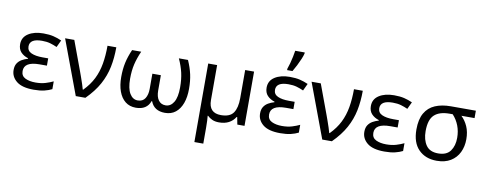

<svg xmlns="http://www.w3.org/2000/svg" viewBox="-79 -1217 4723 1868"><g transform="rotate(10 2282.5 -282.5)"><path d="M355 -315V-243H282Q131 -243 131 -151Q131 -102 172 -82Q213 -62 273 -62Q329 -62 371.5 -75Q414 -88 447 -104V-27Q416 -11 373 -0.5Q330 10 268 10Q153 10 98 -34.5Q43 -79 43 -146Q43 -186 59.5 -211.5Q76 -237 103 -252.5Q130 -268 162 -277V-282Q117 -296 89.5 -325.5Q62 -355 62 -404Q62 -472 119.5 -509Q177 -546 268 -546Q326 -546 367.5 -536Q409 -526 449 -508L416 -438Q383 -453 348.5 -463Q314 -473 267 -473Q146 -473 146 -397Q146 -353 187.5 -334Q229 -315 299 -315Z M483 -536H574L681 -247Q690 -223 701.5 -190Q713 -157 723.5 -125.5Q734 -94 739 -74H743Q805 -137 839.5 -206.5Q874 -276 888 -357.5Q902 -439 902 -536H989Q989 -431 970.5 -340.5Q952 -250 906.5 -166.5Q861 -83 778 0H683Z M1697 -536Q1728 -466 1742 -402Q1756 -338 1756 -260Q1756 -179 1734 -118.5Q1712 -58 1669.5 -24Q1627 10 1565 10Q1457 10 1423 -80H1418Q1386 10 1277 10Q1215 10 1172.5 -24Q1130 -58 1108 -118.5Q1086 -179 1086 -260Q1086 -338 1100 -402Q1114 -466 1145 -536H1235Q1204 -466 1189 -402.5Q1174 -339 1174 -259Q1174 -162 1204 -112.5Q1234 -63 1283 -63Q1333 -63 1356 -100Q1379 -137 1379 -193V-344H1463V-193Q1463 -131 1488 -97Q1513 -63 1558 -63Q1608 -63 1638 -112.5Q1668 -162 1668 -259Q1668 -339 1653.5 -402.5Q1639 -466 1607 -536Z M2350 -536V0H2279L2265 -72H2260Q2235 -32 2195 -11Q2155 10 2099 10Q2060 10 2032 -2.5Q2004 -15 1984 -35H1980Q1982 -17 1983.5 13Q1985 43 1985 84V240H1897V-536H1985V-190Q1985 -63 2105 -63Q2194 -63 2228 -113Q2262 -163 2262 -257V-536Z M2790 -315V-243H2717Q2566 -243 2566 -151Q2566 -102 2607 -82Q2648 -62 2708 -62Q2764 -62 2806.5 -75Q2849 -88 2882 -104V-27Q2851 -11 2808 -0.5Q2765 10 2703 10Q2588 10 2533 -34.5Q2478 -79 2478 -146Q2478 -186 2494.5 -211.5Q2511 -237 2538 -252.5Q2565 -268 2597 -277V-282Q2552 -296 2524.5 -325.5Q2497 -355 2497 -404Q2497 -472 2554.5 -509Q2612 -546 2703 -546Q2761 -546 2802.5 -536Q2844 -526 2884 -508L2851 -438Q2818 -453 2783.5 -463Q2749 -473 2702 -473Q2581 -473 2581 -397Q2581 -353 2622.5 -334Q2664 -315 2734 -315ZM2664 -606V-620Q2673 -644 2682 -677Q2691 -710 2698 -744Q2705 -778 2709 -805H2803V-794Q2798 -772 2784 -738.5Q2770 -705 2752 -669.5Q2734 -634 2717 -606Z M2918 -536H3009L3116 -247Q3125 -223 3136.5 -190Q3148 -157 3158.5 -125.5Q3169 -94 3174 -74H3178Q3240 -137 3274.5 -206.5Q3309 -276 3323 -357.5Q3337 -439 3337 -536H3424Q3424 -431 3405.5 -340.5Q3387 -250 3341.5 -166.5Q3296 -83 3213 0H3118Z M3820 -315V-243H3747Q3596 -243 3596 -151Q3596 -102 3637 -82Q3678 -62 3738 -62Q3794 -62 3836.5 -75Q3879 -88 3912 -104V-27Q3881 -11 3838 -0.5Q3795 10 3733 10Q3618 10 3563 -34.5Q3508 -79 3508 -146Q3508 -186 3524.5 -211.5Q3541 -237 3568 -252.5Q3595 -268 3627 -277V-282Q3582 -296 3554.5 -325.5Q3527 -355 3527 -404Q3527 -472 3584.5 -509Q3642 -546 3733 -546Q3791 -546 3832.5 -536Q3874 -526 3914 -508L3881 -438Q3848 -453 3813.5 -463Q3779 -473 3732 -473Q3611 -473 3611 -397Q3611 -353 3652.5 -334Q3694 -315 3764 -315Z M4498 -246Q4498 -174 4470 -116Q4442 -58 4386.5 -24Q4331 10 4249 10Q4138 10 4070.5 -58Q4003 -126 4003 -256Q4003 -357 4038.5 -418.5Q4074 -480 4139.5 -508Q4205 -536 4294 -536H4541V-463H4411Q4450 -426 4474 -372Q4498 -318 4498 -246ZM4094 -256Q4094 -171 4131 -117Q4168 -63 4251 -63Q4334 -63 4371 -114Q4408 -165 4408 -244Q4408 -309 4386.5 -364.5Q4365 -420 4325 -463H4294Q4194 -463 4144 -416Q4094 -369 4094 -256Z"/></g></svg>

Font: Noto IKEA Arabic
Style: Regular
Weight: 400
Designer: Monotype Design Team
Foundry: Monotype Imaging Inc.
Version: Version 1.200